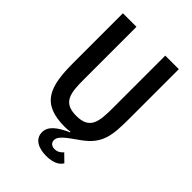

<svg xmlns="http://www.w3.org/2000/svg" viewBox="-261 -806 1122 1122"><g transform="rotate(45 300.0 -244.5)"><path d="M69 -698V-289C69 -93 103 12 298 12C314 12 328 11 341 8L343 12C267 47 226 79 226 128C226 184 278 209 341 209C397 209 432 191 447 164L401 119C388 135 371 146 348 146C327 146 308 136 308 111C308 76 353 48 420 0C523 -74 531 -147 531 -289V-698H419V-269C419 -153 413 -81 300 -81C187 -81 181 -153 181 -269V-698Z"/></g></svg>

Font: IBM Mono Medium
Style: Regular
Weight: 500
Monospace: yes
Designer: Mike Abbink, Paul van der Laan, Pieter van Rosmalen
Foundry: Bold Monday
Version: Version 2.3